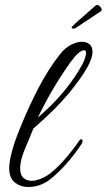

<svg xmlns="http://www.w3.org/2000/svg" viewBox="-20 -735 429 772"><path d="M94 17Q63 17 40 -1Q17 -19 17 -59Q17 -86 29 -130Q41 -174 69 -240Q99 -313 137 -385.5Q175 -458 222 -518Q241 -542 265 -554.5Q289 -567 309 -567Q328 -567 340 -557Q352 -547 352 -526Q352 -515 347 -499.5Q342 -484 331 -464Q307 -421 256.5 -359.5Q206 -298 114 -218Q98 -177 82.5 -141.5Q67 -106 63 -79Q62 -74 61.5 -69Q61 -64 61 -59Q61 -31 74.5 -19.5Q88 -8 107 -8Q124 -8 143.5 -16Q163 -24 178 -35Q210 -59 241.5 -95.5Q273 -132 299 -170Q302 -175 306 -175Q312 -175 312 -167Q312 -163 309 -158Q281 -115 247.5 -77Q214 -39 179 -12Q161 2 138.5 9.5Q116 17 94 17ZM132 -262Q190 -312 230 -359.5Q270 -407 296 -450Q313 -477 319.5 -495Q326 -513 326 -522Q326 -533 318 -533Q299 -533 265 -487Q225 -431 193.5 -377.5Q162 -324 132 -262ZM276 -620Q268 -620 268 -625Q268 -628 271 -629Q276 -634 281.5 -639.5Q287 -645 293 -650L366 -714Q367 -715 370 -715Q376 -715 382.5 -708.5Q389 -702 389 -696Q389 -693 386 -690L282 -621Q280 -620 276 -620Z"/></svg>

Font: Gwendolyn
Style: Bold
Weight: 700
Designer: Robert E. Leuschke
Foundry: Robert E. Leuschke
Version: Version 1.010; ttfautohint (v1.8.3)